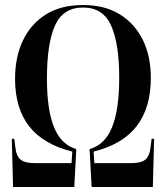

<svg xmlns="http://www.w3.org/2000/svg" viewBox="-20 -745 661 765"><path d="M32 0 27 -192H37L41 -159Q45 -122 62.5 -108.5Q80 -95 119 -95H265L268 -141Q152 -170 96 -242Q40 -314 40 -431Q40 -518 71.5 -584Q103 -650 163 -687.5Q223 -725 311 -725Q397 -725 457 -688Q517 -651 549 -586Q581 -521 581 -435Q581 -316 525 -243Q469 -170 353 -141L356 -95H503Q541 -95 558.5 -108.5Q576 -122 580 -159L584 -192H594L589 0H345L337 -151Q398 -168 426.5 -238Q455 -308 455 -436Q455 -570 423 -642.5Q391 -715 311 -715Q231 -715 199 -643Q167 -571 167 -432Q167 -307 195.5 -237.5Q224 -168 284 -151L276 0Z"/></svg>

Font: Noto Serif Display ExtraCondensed SemiBold
Style: Regular
Weight: 600
Width: 2
Designer: Monotype Design Team
Foundry: Monotype Imaging Inc.
Version: Version 2.009